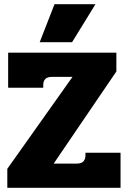

<svg xmlns="http://www.w3.org/2000/svg" viewBox="-20 -899 612 919"><path d="M241 -879H437L325 -697H170ZM15 -91 327 -531H228Q187 -531 187 -492V-479H19V-647H537V-557L237 -116H348Q389 -116 389 -156V-168H557V0H15Z"/></svg>

Font: Pridi
Style: Bold
Weight: 700
Designer: Katatrad Team
Foundry: CadsonDemak
Version: Version 1.001